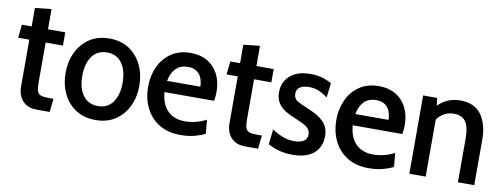

<svg xmlns="http://www.w3.org/2000/svg" viewBox="-55 -902 3127 1193"><g transform="rotate(10 1508.5 -306.0)"><path d="M210 10Q167 10 140.2 -7Q113.5 -24 100.5 -52Q87.5 -80 87.5 -113V-410.5H17L26 -494H87.5V-610.5L190.5 -621.5V-494H299.5V-410.5H190.5V-156Q190.5 -122 196.2 -104.5Q202 -87 218.8 -80.8Q235.5 -74.5 268.5 -74.5H299L290 10Z M578 10Q504 10 452 -24.8Q400 -59.5 372.5 -117.8Q345 -176 345 -246.5Q345 -317.5 372.5 -375.8Q400 -434 452 -469Q504 -504 578 -504Q651 -504 703.2 -469Q755.5 -434 783 -375.8Q810.5 -317.5 810.5 -246.5Q810.5 -176 783 -117.8Q755.5 -59.5 703.5 -24.8Q651.5 10 578 10ZM578 -78Q639 -78 672 -123.8Q705 -169.5 705 -247Q705 -324.5 672 -370.2Q639 -416 578 -416Q517 -416 483.8 -370.2Q450.5 -324.5 450.5 -246.5Q450.5 -169.5 483.8 -123.8Q517 -78 578 -78Z M1115 10Q1032.5 10 976.8 -25.8Q921 -61.5 893 -120.5Q865 -179.5 865 -250Q865 -319.5 891.2 -377Q917.5 -434.5 968 -469Q1018.5 -503.5 1091 -503.5Q1151 -503.5 1195.8 -477.5Q1240.5 -451.5 1265 -403.8Q1289.5 -356 1289.5 -291.5Q1289.5 -278.5 1288.2 -264.5Q1287 -250.5 1284 -235.5H971Q976 -179 997.5 -144.5Q1019 -110 1052.2 -94.2Q1085.5 -78.5 1125 -78.5Q1161 -78.5 1196.2 -87.2Q1231.5 -96 1261 -112.5L1269 -24.5Q1241.5 -11 1202.8 -0.5Q1164 10 1115 10ZM975 -307H1184.5Q1184.5 -337 1174.5 -361.5Q1164.5 -386 1143.5 -400.5Q1122.5 -415 1089 -415Q1041 -415 1013 -387Q985 -359 975 -307Z M1525 10Q1482 10 1455.2 -7Q1428.5 -24 1415.5 -52Q1402.5 -80 1402.5 -113V-410.5H1332L1341 -494H1402.5V-610.5L1505.5 -621.5V-494H1614.5V-410.5H1505.5V-156Q1505.5 -122 1511.2 -104.5Q1517 -87 1533.8 -80.8Q1550.5 -74.5 1583.5 -74.5H1614L1605 10Z M1823 10Q1772 10 1733.5 -1.2Q1695 -12.5 1665.5 -29L1676.5 -124.5Q1705 -104.5 1740.8 -89.8Q1776.5 -75 1817 -75Q1856 -75 1877.2 -89Q1898.5 -103 1898.5 -130.5Q1898.5 -151.5 1887.2 -165.5Q1876 -179.5 1854.5 -190.5Q1833 -201.5 1802.5 -214.5Q1765 -229 1735.5 -247Q1706 -265 1689 -292Q1672 -319 1672 -360.5Q1672 -401 1691.8 -433.5Q1711.5 -466 1750 -485Q1788.5 -504 1844.5 -504Q1889.5 -504 1921.8 -494Q1954 -484 1980 -469.5L1969 -377.5Q1943 -397.5 1915 -410Q1887 -422.5 1849.5 -422.5Q1814.5 -422.5 1793.8 -408.5Q1773 -394.5 1773 -366.5Q1773 -336.5 1797.2 -322Q1821.5 -307.5 1872 -287Q1900.5 -275 1924 -261.8Q1947.5 -248.5 1965 -231.2Q1982.5 -214 1992 -191.2Q2001.5 -168.5 2001.5 -137Q2001.5 -94.5 1982 -61.2Q1962.5 -28 1922.8 -9Q1883 10 1823 10Z M2302.5 10Q2220 10 2164.2 -25.8Q2108.5 -61.5 2080.5 -120.5Q2052.5 -179.5 2052.5 -250Q2052.5 -319.5 2078.8 -377Q2105 -434.5 2155.5 -469Q2206 -503.5 2278.5 -503.5Q2338.5 -503.5 2383.2 -477.5Q2428 -451.5 2452.5 -403.8Q2477 -356 2477 -291.5Q2477 -278.5 2475.8 -264.5Q2474.5 -250.5 2471.5 -235.5H2158.5Q2163.5 -179 2185 -144.5Q2206.5 -110 2239.8 -94.2Q2273 -78.5 2312.5 -78.5Q2348.5 -78.5 2383.8 -87.2Q2419 -96 2448.5 -112.5L2456.5 -24.5Q2429 -11 2390.2 -0.5Q2351.5 10 2302.5 10ZM2162.5 -307H2372Q2372 -337 2362 -361.5Q2352 -386 2331 -400.5Q2310 -415 2276.5 -415Q2228.5 -415 2200.5 -387Q2172.5 -359 2162.5 -307Z M2557.5 0V-494H2646L2656 -409L2629.5 -420Q2660 -461.5 2700.8 -482.5Q2741.5 -503.5 2791.5 -503.5Q2881.5 -503.5 2924.2 -444Q2967 -384.5 2967 -286.5V0H2864V-278Q2864 -348 2841 -381.8Q2818 -415.5 2766 -415.5Q2724 -415.5 2692.8 -393Q2661.5 -370.5 2645 -329.5L2660.5 -390V0Z"/></g></svg>

Font: Cabin SemiCondensedMedium
Style: Regular
Weight: 500
Width: 4
Designer: Pablo Impallari
Foundry: Pablo Impallari. http://www.impallari.com Igino Marini. http://www.ikern.com
Version: Version 3.001